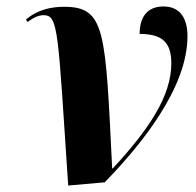

<svg xmlns="http://www.w3.org/2000/svg" viewBox="-20 -564 607 594"><path d="M191 10 304 0C417 -116 560 -292 560 -452C560 -516 530 -544 486 -544C432 -544 412 -507 412 -459C483 -459 510 -432 510 -368C510 -267 441 -164 329 -43H327C306 -469 307 -543 178 -543C141 -543 96 -535 60 -503L66 -496C86 -512 102 -517 115 -517C161 -517 159 -470 191 10Z"/></svg>

Font: Noto Serif Display
Style: Bold Italic
Weight: 700
Italic angle: -12°
Designer: Monotype Design Team
Foundry: Monotype Imaging Inc.
Version: Version 2.009